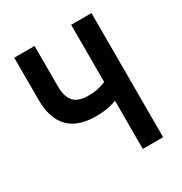

<svg xmlns="http://www.w3.org/2000/svg" viewBox="-184 -936 1018 1072"><g transform="rotate(-30 325.0 -400.0)"><path d="M60 -800H191V-542Q191 -472 220 -440.5Q249 -409 314 -409Q346 -409 371.5 -414Q397 -419 427 -431V-800H558V0H427V-310Q393 -298 362 -293Q331 -288 293 -288Q60 -288 60 -530Z"/></g></svg>

Font: Martian Mono SemiCondensed Medium
Style: Regular
Weight: 500
Width: 4
Designer: Roman Shamin
Foundry: Evil Martians
Version: Version 1.000